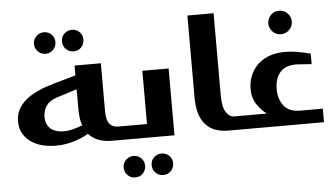

<svg xmlns="http://www.w3.org/2000/svg" viewBox="-53 -686 1690 970"><g transform="rotate(-5 792.0 -201.0)"><path d="M160.2 -560.5Q176.8 -576.2 199.2 -576.2Q221.7 -576.2 237.3 -560.5Q252.9 -544.9 252.9 -522Q252.9 -499.5 237.3 -482.9Q221.7 -466.8 199.2 -466.8Q176.3 -466.8 160.2 -482.9Q144 -499 144 -522Q144 -544.9 160.2 -560.5ZM301.8 -560.5Q318.4 -576.2 340.8 -576.2Q363.8 -576.2 379.4 -560.5Q395 -544.9 395 -522Q395 -499.5 379.4 -482.9Q364.3 -466.8 340.8 -466.8Q317.9 -466.8 301.8 -482.9Q286.1 -498.5 286.1 -522Q286.1 -545.4 301.8 -560.5ZM496.1 0Q454.6 0 423.8 -12.2Q395.5 -23.4 376 -45.9Q367.7 -40.5 350.6 -32.2Q334.5 -24.4 313 -17.1Q293.5 -10.3 266.1 -4.9Q241.7 0 210.9 0Q177.7 0 145.5 -7.3Q113.3 -14.6 87.4 -31.7Q62 -48.3 45.9 -74.7Q29.8 -101.1 29.8 -138.2Q29.8 -171.9 43.9 -199.2Q57.1 -224.6 84 -247.1Q107.9 -267.1 146.5 -284.7Q179.2 -299.8 229 -314L338.9 -345.2V-395H472.2V-151.9Q472.2 -107.9 487.3 -88.4Q502.4 -68.8 532.2 -68.8H546.9Q565.9 -68.8 565.9 -49.8V-18.1Q565.9 0 546.9 0ZM232.9 -241.2Q197.8 -229.5 181.2 -205.1Q165 -180.7 165 -149.9Q165 -127.9 172.4 -112.3Q179.2 -97.7 191.9 -87.4Q203.1 -78.6 220.2 -73.7Q238.3 -68.8 253.9 -68.8Q279.3 -68.8 306.2 -76.2Q336.4 -84.5 351.1 -90.8Q343.3 -110.8 341.3 -131.8Q338.9 -156.2 338.9 -179.2V-274.9Z M811 -338.9V0H544.9Q525.9 0 525.9 -13.2V-55.2Q525.9 -68.8 544.9 -68.8H677.7V-338.9ZM557.1 101.6Q573.7 85.9 595.7 85.9Q618.7 85.9 634.3 101.6Q649.9 117.2 649.9 140.1Q649.9 162.6 634.3 179.2Q619.1 194.8 595.7 194.8Q572.8 194.8 557.1 179.2Q541 163.1 541 140.1Q541 117.2 557.1 101.6ZM698.7 101.6Q715.3 85.9 737.8 85.9Q760.7 85.9 776.4 101.6Q792 117.2 792 140.1Q792 162.6 776.4 179.2Q761.2 194.8 737.8 194.8Q714.4 194.8 698.7 179.2Q683.1 163.6 683.1 140.1Q683.1 116.7 698.7 101.6Z M1061.5 -597.2V-182.1Q1061.5 -123 1078.1 -96.2Q1095.2 -68.8 1120.6 -68.8H1126.5Q1144.5 -66.9 1144.5 -49.8V-18.1Q1144.5 0 1126.5 0H1085.4Q928.7 0 928.7 -181.2V-597.2Z M1332.5 -522Q1332.5 -545.4 1349.6 -563.5Q1366.7 -581.1 1391.6 -581.1Q1416.5 -581.1 1434.1 -563.5Q1451.7 -545.9 1451.7 -522Q1451.7 -497.1 1434.1 -479.5Q1416.5 -461.9 1391.6 -461.9Q1366.7 -461.9 1349.6 -479.5Q1332.5 -497.6 1332.5 -522ZM1569.3 -68.8V0H1123.5Q1105.5 0 1105.5 -19V-49.8Q1105.5 -68.8 1123.5 -68.8H1285.6Q1258.3 -88.9 1236.3 -121.1Q1214.4 -153.3 1214.4 -201.2Q1214.4 -232.9 1226.1 -263.7Q1237.3 -293.5 1260.3 -317.9Q1282.2 -341.3 1318.8 -356.4Q1354 -371.1 1403.3 -371.1Q1435.1 -371.1 1468.8 -365.2Q1500.5 -359.9 1532.7 -351.1V-297.9Q1523.4 -298.3 1507.3 -299.6Q1491.2 -300.8 1484.9 -301.3Q1460.4 -303.2 1455.6 -303.2Q1398.4 -303.2 1372.1 -271.5Q1345.7 -240.2 1345.7 -188Q1345.7 -136.2 1372.1 -102.5Q1398.4 -68.8 1453.6 -68.8Z"/></g></svg>

Font: SimahzazaarabicW05-SemiBold
Style: Regular
Weight: 600
Designer: Ahmed zaza
Foundry: Ahmed zaza
Version: Version 1.001